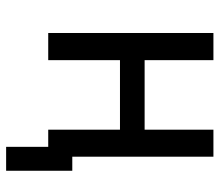

<svg xmlns="http://www.w3.org/2000/svg" viewBox="-66 -524 730 639"><g transform="rotate(90 299.5 -205.0)"><path d="M90.3 0V-549.8H180.7V-320.8H412.1V-549.8H502V-80.1H548.8V140.1H469.2V0H412.1V-238.8H180.7V0Z"/></g></svg>

Font: UDEV Gothic 35
Style: Regular
Weight: 400
Version: v2.1.0; ttfautohint (v1.8.4.7-5d5b-dirty) -l 6 -r 45 -G 200 